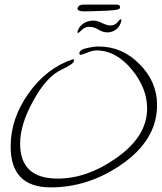

<svg xmlns="http://www.w3.org/2000/svg" viewBox="-20 -772 699 830"><path d="M199 38Q26 38 26 -139Q26 -260 104 -369Q182 -479 296 -516Q300 -515 300 -510Q300 -496 248 -472Q180 -441 122 -333Q67 -233 67 -151Q67 0 229 0Q356 0 480 -87Q616 -181 616 -303Q616 -390 551 -470Q482 -554 397 -554Q380 -554 356 -544Q332 -535 330 -535Q323 -535 323 -541Q323 -558 359 -565Q385 -571 407 -571Q508 -571 583 -495Q659 -419 659 -318Q659 -165 501 -58Q360 38 199 38ZM318 -630Q314 -630 314.5 -633.5Q315 -637 316 -639Q323 -659 341.5 -671Q360 -683 384 -683Q399 -683 421 -672.5Q443 -662 457 -662Q470 -662 478.5 -667.5Q487 -673 494 -683Q496 -687 501 -688Q506 -689 505 -685Q500 -658 482.5 -645Q465 -632 445 -632Q424 -632 405.5 -644Q387 -656 364 -656Q348 -656 334 -643Q327 -637 324 -633.5Q321 -630 318 -630ZM341 -723Q315 -723 315 -736Q315 -739 320.5 -745.5Q326 -752 342 -752H485Q490 -752 494.5 -749.5Q499 -747 499 -741Q499 -733 487.5 -730.5Q476 -728 447 -726Q405 -724 380 -723.5Q355 -723 341 -723Z"/></svg>

Font: Shalimar
Style: Regular
Weight: 400
Designer: Robert E. Leuschke
Foundry: Robert E. Leuschke
Version: Version 1.010; ttfautohint (v1.8.3)